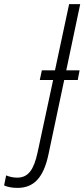

<svg xmlns="http://www.w3.org/2000/svg" viewBox="-170 -734 411 936"><path d="M-85 182C-5 182 42 132 66 20L143 -344H209L218 -391H153L221 -714H167L98 -391H34L24 -344H89L13 10C-5 93 -32 132 -86 132C-105 132 -124 128 -140 121L-150 170C-135 177 -112 182 -85 182Z"/></svg>

Font: Noto Sans Condensed Light
Style: Italic
Weight: 300
Width: 3
Italic angle: -12°
Designer: Monotype Design Team
Foundry: Monotype Imaging Inc.
Version: Version 2.013